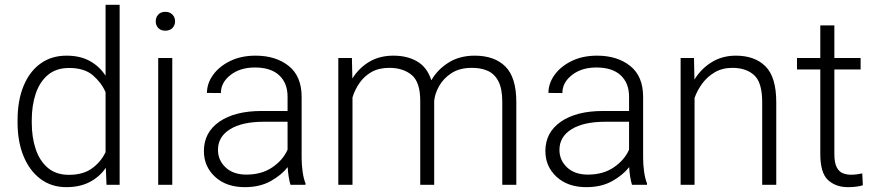

<svg xmlns="http://www.w3.org/2000/svg" viewBox="-20 -770 3651 800"><path d="M53.2 -258.8V-269Q53.2 -351.1 78.1 -411.6Q103 -472.2 148.7 -505.1Q194.3 -538.1 257.3 -538.1Q313.5 -538.1 353.8 -516.1Q394 -494.1 419.9 -454.6V-750H478.5V0H423.8L420.9 -70.8Q395 -33.2 354 -11.7Q313 9.8 256.3 9.8Q194.3 9.8 148.7 -24.4Q103 -58.6 78.1 -119.4Q53.2 -180.2 53.2 -258.8ZM112.3 -269V-258.8Q112.3 -197.8 128.9 -148.4Q145.5 -99.1 179.7 -70.3Q213.9 -41.5 267.1 -41.5Q326.2 -41.5 363.3 -68.4Q400.4 -95.2 419.9 -136.2V-385.7Q402.8 -425.3 367.2 -456.1Q331.5 -486.8 268.1 -486.8Q214.4 -486.8 179.9 -458Q145.5 -429.2 128.9 -379.9Q112.3 -330.6 112.3 -269Z M628.9 -681.2Q628.9 -697.8 639.4 -709.2Q649.9 -720.7 668.9 -720.7Q687.5 -720.7 698.5 -709.2Q709.5 -697.8 709.5 -681.2Q709.5 -664.6 698.5 -653.3Q687.5 -642.1 668.9 -642.1Q649.9 -642.1 639.4 -653.3Q628.9 -664.6 628.9 -681.2ZM697.8 -528.3V0H639.2V-528.3Z M1190.4 0Q1186 -13.7 1182.9 -33.4Q1179.7 -53.2 1178.7 -73.7Q1152.3 -40 1107.4 -15.1Q1062.5 9.8 1000 9.8Q922.9 9.8 876.2 -33.2Q829.6 -76.2 829.6 -140.6Q829.6 -218.3 894 -262.9Q958.5 -307.6 1070.3 -307.6H1178.2V-367.2Q1178.2 -423.8 1143.3 -456.3Q1108.4 -488.8 1042 -488.8Q980.5 -488.8 940.4 -457.5Q900.4 -426.3 900.4 -382.3L842.3 -382.8Q842.3 -422.4 867.7 -457.8Q893.1 -493.2 938.7 -515.6Q984.4 -538.1 1044.9 -538.1Q1129.4 -538.1 1183.1 -495.1Q1236.8 -452.1 1236.8 -366.2V-110.8Q1236.8 -83.5 1241 -54.2Q1245.1 -24.9 1252.9 -6.3V0ZM1006.8 -42.5Q1070.3 -42.5 1114.7 -72.8Q1159.2 -103 1178.2 -146.5V-262.7H1078.6Q988.8 -262.7 938.5 -231.4Q888.2 -200.2 888.2 -145.5Q888.2 -102.5 919.9 -72.5Q951.7 -42.5 1006.8 -42.5Z M1602.1 -487.3Q1558.1 -487.3 1527.6 -469.7Q1497.1 -452.1 1477.8 -424.1Q1458.5 -396 1448.7 -364.3V0H1389.6V-528.3H1446.3L1448.2 -442.9Q1474.6 -485.8 1517.8 -512Q1561 -538.1 1619.1 -538.1Q1677.2 -538.1 1718.5 -513.9Q1759.8 -489.7 1777.3 -435.5Q1802.7 -480 1848.6 -509Q1894.5 -538.1 1958 -538.1Q2040.5 -538.1 2085.9 -492.7Q2131.3 -447.3 2131.3 -344.7V0H2072.8V-345.2Q2072.8 -400.9 2056.4 -431.9Q2040 -462.9 2011.2 -475.3Q1982.4 -487.8 1943.8 -487.3Q1894.5 -486.8 1861.3 -465.3Q1828.1 -443.8 1810.1 -412.1Q1792 -380.4 1789.1 -349.6V0H1731V-349.6Q1731 -428.2 1695.1 -457.8Q1659.2 -487.3 1602.1 -487.3Z M2613.3 0Q2608.9 -13.7 2605.7 -33.4Q2602.5 -53.2 2601.6 -73.7Q2575.2 -40 2530.3 -15.1Q2485.4 9.8 2422.9 9.8Q2345.7 9.8 2299.1 -33.2Q2252.4 -76.2 2252.4 -140.6Q2252.4 -218.3 2316.9 -262.9Q2381.3 -307.6 2493.2 -307.6H2601.1V-367.2Q2601.1 -423.8 2566.2 -456.3Q2531.2 -488.8 2464.8 -488.8Q2403.3 -488.8 2363.3 -457.5Q2323.2 -426.3 2323.2 -382.3L2265.1 -382.8Q2265.1 -422.4 2290.5 -457.8Q2315.9 -493.2 2361.6 -515.6Q2407.2 -538.1 2467.8 -538.1Q2552.2 -538.1 2606 -495.1Q2659.7 -452.1 2659.7 -366.2V-110.8Q2659.7 -83.5 2663.8 -54.2Q2668 -24.9 2675.8 -6.3V0ZM2429.7 -42.5Q2493.2 -42.5 2537.6 -72.8Q2582 -103 2601.1 -146.5V-262.7H2501.5Q2411.6 -262.7 2361.3 -231.4Q2311 -200.2 2311 -145.5Q2311 -102.5 2342.8 -72.5Q2374.5 -42.5 2429.7 -42.5Z M3031.7 -487.3Q2990.2 -487.3 2959 -469.2Q2927.7 -451.2 2906.5 -422.6Q2885.3 -394 2874 -361.8V0H2815.9V-528.3H2871.6L2873.5 -438.5Q2900.9 -483.4 2945.1 -510.7Q2989.3 -538.1 3045.9 -538.1Q3125 -538.1 3169.7 -493.4Q3214.4 -448.7 3214.4 -344.2V0H3155.8V-344.7Q3155.8 -426.3 3122.3 -456.8Q3088.9 -487.3 3031.7 -487.3Z M3565.9 -528.3V-480.5H3456.5V-128.9Q3456.5 -92.3 3466.1 -73.5Q3475.6 -54.7 3491.5 -48.3Q3507.3 -42 3525.4 -42Q3538.6 -42 3550.8 -43.7Q3563 -45.4 3572.8 -47.4L3575.2 2Q3549.8 9.8 3512.7 9.8Q3462.4 9.8 3430.2 -19.8Q3397.9 -49.3 3397.9 -128.9V-480.5H3300.8V-528.3H3397.9V-664.1H3456.5V-528.3Z"/></svg>

Font: Vazirmatn UI ExtraLight
Style: Regular
Weight: 200
Designer: Saber Rastikerdar
Foundry: Saber Rastikerdar
Version: Version 33.003